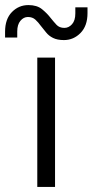

<svg xmlns="http://www.w3.org/2000/svg" viewBox="-70 -737 365 757"><path d="M77 0V-510H147V0ZM182 -579Q156 -579 139 -587.5Q122 -596 111.5 -609.5Q101 -623 91 -635Q81 -649 69.5 -659.5Q58 -670 40 -670Q23 -670 10.5 -655Q-2 -640 -2 -613V-589H-50V-612Q-50 -662 -23 -689.5Q4 -717 42 -717Q76 -717 96 -700.5Q116 -684 129 -667Q141 -652 152.5 -639.5Q164 -627 184 -627Q201 -627 214 -641.5Q227 -656 227 -684V-708H275V-685Q275 -635 247.5 -607Q220 -579 182 -579Z"/></svg>

Font: MuseoModerno Thin Light
Style: Regular
Weight: 300
Version: Version 1.003